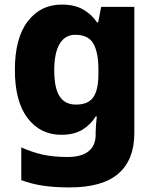

<svg xmlns="http://www.w3.org/2000/svg" viewBox="-20 -579 677 839"><path d="M250 -559Q306 -559 343.5 -537.5Q381 -516 404 -481H409L422 -549H567V3Q567 119 497.5 179.5Q428 240 284 240Q219 240 168.5 232.5Q118 225 73 208V65Q120 86 166 96.5Q212 107 276 107Q336 107 367 82Q398 57 398 10V-2Q398 -14 399.5 -33Q401 -52 403 -70H398Q377 -35 340.5 -12.5Q304 10 248 10Q156 10 100.5 -63Q45 -136 45 -274Q45 -412 101 -485.5Q157 -559 250 -559ZM309 -427Q264 -427 240.5 -387Q217 -347 217 -272Q217 -194 240.5 -158Q264 -122 312 -122Q366 -122 388 -154.5Q410 -187 410 -254V-276Q410 -350 388 -388.5Q366 -427 309 -427Z"/></svg>

Font: Noto Sans Thai Looped ExtraBold
Style: Regular
Weight: 800
Designer: Sasikarn Vongin, Ben Mitchell
Foundry: The Fontpad Ltd
Version: Version 1.001; ttfautohint (v1.8.4.7-5d5b)